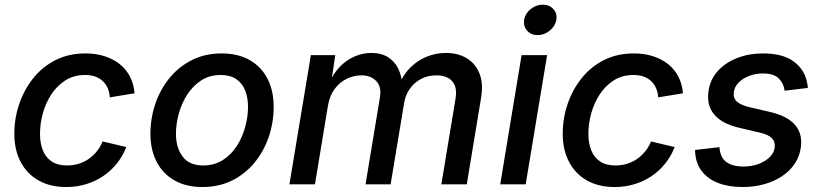

<svg xmlns="http://www.w3.org/2000/svg" viewBox="-20 -772 3436 804"><path d="M257.3 11.2Q189.9 11.2 141.4 -16.4Q92.8 -43.9 66.4 -94.2Q40 -144.5 40 -211.9Q40 -275.9 60.3 -335.9Q80.6 -396 118.9 -444.1Q157.2 -492.2 212.4 -520.3Q267.6 -548.3 337.9 -548.3Q381.3 -548.3 418 -536.6Q454.6 -524.9 481.7 -503.2Q508.8 -481.4 524.7 -450.4Q540.5 -419.4 543.5 -381.3L439.9 -364.3Q438.5 -385.3 431.2 -402.3Q423.8 -419.4 410.9 -431.9Q397.9 -444.3 379.4 -451.2Q360.8 -458 335.9 -458Q289.6 -458 254.4 -435.8Q219.2 -413.6 195.3 -377.2Q171.4 -340.8 159.4 -297.4Q147.5 -253.9 147.5 -211.4Q147.5 -173.3 159.2 -143.3Q170.9 -113.3 196 -96.2Q221.2 -79.1 260.7 -79.1Q286.6 -79.1 310.1 -86.4Q333.5 -93.8 352.5 -107.2Q371.6 -120.6 386.2 -139.2Q400.9 -157.7 409.7 -179.7L508.8 -156.2Q493.7 -117.7 468.8 -86.7Q443.8 -55.7 411.1 -33.9Q378.4 -12.2 339.6 -0.5Q300.8 11.2 257.3 11.2Z M827.6 11.2Q759.8 11.2 710.9 -16.4Q662.1 -43.9 636 -94.2Q609.9 -144.5 609.9 -211.9Q609.9 -276.9 630.4 -337.2Q650.9 -397.5 689.7 -445.1Q728.5 -492.7 783.7 -520.5Q838.9 -548.3 907.7 -548.3Q976.1 -548.3 1024.9 -520.8Q1073.7 -493.2 1099.9 -442.9Q1126 -392.6 1126 -324.7Q1126 -259.3 1105.5 -199Q1085 -138.7 1045.9 -91.1Q1006.8 -43.5 951.7 -16.1Q896.5 11.2 827.6 11.2ZM831.1 -79.1Q877.4 -79.1 912.8 -101.6Q948.2 -124 971.7 -160.6Q995.1 -197.3 1006.8 -240.5Q1018.6 -283.7 1018.6 -324.7Q1018.6 -363.8 1006.3 -393.8Q994.1 -423.8 969 -440.9Q943.8 -458 904.3 -458Q857.9 -458 823 -435.5Q788.1 -413.1 764.4 -376.5Q740.7 -339.8 728.8 -296.6Q716.8 -253.4 716.8 -211.4Q716.8 -153.8 744.6 -116.5Q772.5 -79.1 831.1 -79.1Z M1191.9 0 1281.7 -541H1383.8L1365.7 -417L1356.9 -420.4Q1376.5 -465.8 1405 -494.4Q1433.6 -522.9 1467.3 -536.6Q1501 -550.3 1534.7 -550.3Q1576.7 -550.3 1605 -532.5Q1633.3 -514.6 1648.2 -483.4Q1663.1 -452.1 1664.6 -410.6L1651.4 -417.5Q1668.9 -460.4 1699.2 -490Q1729.5 -519.5 1767.6 -534.9Q1805.7 -550.3 1847.2 -550.3Q1897 -550.3 1933.8 -528.6Q1970.7 -506.8 1987.8 -464.4Q2004.9 -421.9 1994.1 -359.9L1934.6 0H1828.1L1887.2 -356.4Q1893.6 -393.6 1883.8 -415.5Q1874 -437.5 1853.8 -447Q1833.5 -456.5 1807.6 -456.5Q1771.5 -456.5 1742.9 -441.4Q1714.4 -426.3 1696 -400.1Q1677.7 -374 1672.4 -341.3L1615.7 0H1510.7L1570.8 -363.3Q1578.6 -407.7 1555.9 -432.1Q1533.2 -456.5 1492.7 -456.5Q1461.4 -456.5 1431.9 -442.1Q1402.3 -427.7 1381.3 -399.4Q1360.4 -371.1 1353.5 -330.6L1298.8 0Z M2074.7 0 2164.1 -541H2271L2181.2 0ZM2231.4 -625Q2203.6 -625 2187.3 -643.8Q2170.9 -662.6 2174.8 -689Q2179.2 -715.3 2202.1 -733.9Q2225.1 -752.4 2252.9 -752.4Q2280.8 -752.4 2297.4 -733.9Q2314 -715.3 2309.6 -689Q2305.2 -662.6 2282.2 -643.8Q2259.3 -625 2231.4 -625Z M2553.7 11.2Q2486.3 11.2 2437.7 -16.4Q2389.2 -43.9 2362.8 -94.2Q2336.4 -144.5 2336.4 -211.9Q2336.4 -275.9 2356.7 -335.9Q2377 -396 2415.3 -444.1Q2453.6 -492.2 2508.8 -520.3Q2564 -548.3 2634.3 -548.3Q2677.7 -548.3 2714.4 -536.6Q2751 -524.9 2778.1 -503.2Q2805.2 -481.4 2821 -450.4Q2836.9 -419.4 2839.8 -381.3L2736.3 -364.3Q2734.9 -385.3 2727.5 -402.3Q2720.2 -419.4 2707.3 -431.9Q2694.3 -444.3 2675.8 -451.2Q2657.2 -458 2632.3 -458Q2585.9 -458 2550.8 -435.8Q2515.6 -413.6 2491.7 -377.2Q2467.8 -340.8 2455.8 -297.4Q2443.8 -253.9 2443.8 -211.4Q2443.8 -173.3 2455.6 -143.3Q2467.3 -113.3 2492.4 -96.2Q2517.6 -79.1 2557.1 -79.1Q2583 -79.1 2606.4 -86.4Q2629.9 -93.8 2648.9 -107.2Q2668 -120.6 2682.6 -139.2Q2697.3 -157.7 2706.1 -179.7L2805.2 -156.2Q2790 -117.7 2765.1 -86.7Q2740.2 -55.7 2707.5 -33.9Q2674.8 -12.2 2636 -0.5Q2597.2 11.2 2553.7 11.2Z M3089.8 11.2Q3031.7 11.2 2988.3 -5.4Q2944.8 -22 2919.7 -54Q2894.5 -85.9 2891.1 -131.8Q2890.6 -134.8 2890.6 -137.9Q2890.6 -141.1 2890.6 -144L2992.7 -155.8Q2995.6 -113.3 3021 -94Q3046.4 -74.7 3092.8 -74.7Q3127.9 -74.7 3156.5 -85.4Q3185.1 -96.2 3203.4 -114.3Q3221.7 -132.3 3224.1 -155.3Q3227.1 -178.2 3211.9 -193.6Q3196.8 -209 3161.1 -216.8L3073.7 -237.3Q3003.9 -253.9 2971.7 -291.3Q2939.5 -328.6 2946.3 -385.7Q2951.7 -435.5 2983.6 -472.2Q3015.6 -508.8 3065.7 -528.6Q3115.7 -548.3 3175.3 -548.3Q3259.3 -548.3 3305.2 -513.4Q3351.1 -478.5 3360.4 -422.4Q3361.3 -418 3362.1 -413.3Q3362.8 -408.7 3362.8 -403.8L3265.6 -392.1Q3261.7 -422.9 3241 -443.6Q3220.2 -464.4 3174.3 -464.4Q3143.6 -464.4 3116.9 -454.1Q3090.3 -443.8 3073 -426.3Q3055.7 -408.7 3052.7 -385.3Q3049.8 -361.3 3065.9 -346.4Q3082 -331.5 3122.1 -322.3L3206.5 -302.7Q3276.4 -286.1 3308.3 -250Q3340.3 -213.9 3334 -158.2Q3329.6 -120.1 3309.3 -88.6Q3289.1 -57.1 3255.9 -34.9Q3222.7 -12.7 3180.4 -0.7Q3138.2 11.2 3089.8 11.2Z"/></svg>

Font: Inter 17pt Medium
Style: Italic
Weight: 500
Italic angle: -9.3988°
Version: Version 4.001;git-66647c0bb